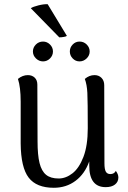

<svg xmlns="http://www.w3.org/2000/svg" viewBox="-20 -877 606 910"><path d="M541 -36Q541 -15 525 -2.5Q509 10 481 10Q403 10 403 -92V-112Q382 -53 338 -20Q294 13 235 13Q153 13 116 -35Q79 -83 78 -197V-395Q78 -464 65 -503Q87 -521 112 -521Q132 -521 144.5 -509Q157 -497 157 -476L158 -207Q158 -142 167.5 -104Q177 -66 198.5 -48.5Q220 -31 258 -31Q292 -31 323.5 -55.5Q355 -80 375.5 -133.5Q396 -187 396 -269Q396 -398 394 -437Q392 -476 382 -503Q403 -521 428 -521Q448 -521 461 -508Q474 -495 474 -473L475 -103Q475 -75 481.5 -63.5Q488 -52 503 -52Q521 -52 529 -67Q541 -51 541 -36ZM136 -633Q136 -652 150 -666Q164 -680 184 -680Q203 -680 217 -666Q231 -652 231 -633Q231 -614 217 -600Q203 -586 184 -586Q165 -586 150.5 -600Q136 -614 136 -633ZM311 -633Q311 -652 324.5 -666Q338 -680 357 -680Q377 -680 391 -666Q405 -652 405 -633Q405 -614 390.5 -600Q376 -586 357 -586Q338 -586 324.5 -600Q311 -614 311 -633ZM206 -857 297 -707Q294 -704 282.5 -702Q271 -700 261 -700L126 -838Q136 -845 162 -851.5Q188 -858 206 -857Z"/></svg>

Font: Arima Madurai
Style: Regular
Weight: 400
Designer: Joana Correia and Natanael Gama
Foundry: NDISCOVER
Version: Version 1.020